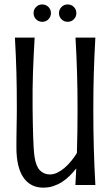

<svg xmlns="http://www.w3.org/2000/svg" viewBox="-20 -842 503 874"><path d="M128.4 -349.6Q128.9 -314 129.4 -281.5Q129.9 -249 130.9 -220.5Q131.8 -191.9 133.3 -168.5Q134.8 -145 137.2 -127.9Q143.6 -85.4 161.6 -66.7Q179.7 -47.9 208 -47.9Q224.1 -47.9 241.2 -56.2Q258.3 -64.5 274.2 -78.1Q290 -91.8 304.4 -109.4Q318.8 -127 330.1 -145.5Q333 -242.2 333 -341.3Q333 -386.7 332.5 -427.7Q332 -468.8 330.8 -508.3Q329.6 -547.9 327.9 -587.6Q326.2 -627.4 323.7 -670.9H414.1Q411.6 -627.4 409.9 -587.6Q408.2 -547.9 407 -508.3Q405.8 -468.8 405.3 -427.7Q404.8 -386.7 404.8 -341.3Q404.8 -295.9 405.3 -253.2Q405.8 -210.4 407 -168.7Q408.2 -127 409.9 -85.2Q411.6 -43.5 414.1 0H323.2Q324.2 -19 325.2 -37.8Q326.2 -56.6 327.1 -75.2Q313 -57.6 297.1 -41.7Q281.2 -25.9 262.7 -13.9Q244.1 -2 222.9 5.1Q201.7 12.2 176.8 12.2Q118.7 12.2 86.7 -33.9Q54.7 -80.1 54.7 -171.4Q54.7 -193.8 54.9 -219.5Q55.2 -245.1 55.7 -269.8Q56.2 -294.4 56.4 -315.4Q56.6 -336.4 56.6 -349.6Q56.6 -395 56.2 -434.6Q55.7 -474.1 54.7 -512.2Q53.7 -550.3 52 -588.9Q50.3 -627.4 47.9 -670.9H137.7Q135.3 -627.4 133.3 -588.9Q131.3 -550.3 130.1 -512.2Q128.9 -474.1 128.4 -434.6Q127.9 -395 128.4 -349.6ZM132.8 -782.2Q132.8 -798.8 144.3 -810.3Q155.8 -821.8 172.4 -821.8Q189 -821.8 200.4 -810.3Q211.9 -798.8 211.9 -782.2Q211.9 -765.6 200.4 -754.2Q189 -742.7 172.4 -742.7Q155.8 -742.7 144.3 -754.2Q132.8 -765.6 132.8 -782.2ZM248.5 -782.2Q248.5 -798.8 260 -810.3Q271.5 -821.8 288.1 -821.8Q304.7 -821.8 316.2 -810.3Q327.6 -798.8 327.6 -782.2Q327.6 -765.6 316.2 -754.2Q304.7 -742.7 288.1 -742.7Q271.5 -742.7 260 -754.2Q248.5 -765.6 248.5 -782.2Z"/></svg>

Font: Crushed
Style: Regular
Weight: 400
Width: 3
Designer: Astigmatic (AOETI)
Foundry: Astigmatic (AOETI)
Version: Version 001.000